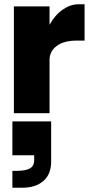

<svg xmlns="http://www.w3.org/2000/svg" viewBox="-20 -530 440 899"><path d="M45 -500H212V-414Q237.5 -460 273.8 -485Q310 -510 347.5 -510H376V-340H340.5Q279 -340 245.5 -314.8Q212 -289.5 212 -250V0H45ZM38 38.5H219.5V226.5Q219.5 286 183 317.5Q146.5 349 84 349H38V270H57.5Q99 270 119.5 258.8Q140 247.5 140 220.5V197H38Z"/></svg>

Font: Overused Grotesk ExtraBold
Style: Regular
Weight: 800
Version: Version 0.004